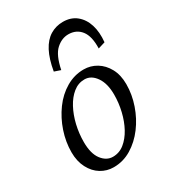

<svg xmlns="http://www.w3.org/2000/svg" viewBox="-163 -736 746 832"><g transform="rotate(-30 209.5 -320.0)"><path d="M160.2 7.8Q126 7.8 97.2 -9.8Q68.4 -27.3 50.8 -61Q33.2 -94.7 33.2 -139.6Q33.2 -191.4 50.3 -242.2Q67.4 -293 97.7 -334.5Q127.9 -376 169.4 -400.4Q210.9 -424.8 257.8 -424.8Q292 -424.8 321.3 -407.2Q350.6 -389.6 368.7 -356.4Q386.7 -323.2 386.7 -277.3Q386.7 -225.6 369.1 -174.8Q351.6 -124 320.8 -83Q290 -42 249 -17.1Q208 7.8 160.2 7.8ZM179.7 -33.2Q211.9 -33.2 237.3 -53.7Q262.7 -74.2 280.8 -107.4Q298.8 -140.6 308.6 -181.6Q318.4 -222.7 318.4 -264.6Q318.4 -320.3 295.4 -353Q272.5 -385.7 239.3 -385.7Q208 -385.7 182.6 -365.2Q157.2 -344.7 139.2 -311Q121.1 -277.3 111.3 -235.8Q101.6 -194.3 101.6 -151.4Q101.6 -93.8 124.5 -63.5Q147.5 -33.2 179.7 -33.2ZM172.9 -470.7 141.6 -481.4Q151.4 -539.1 170.9 -576.2Q190.4 -613.3 219.2 -630.9Q248 -648.4 283.2 -648.4Q323.2 -648.4 350.1 -626.5Q377 -604.5 388.7 -567.4Q400.4 -530.3 395.5 -481.4L360.4 -470.7Q362.3 -531.2 339.4 -560.5Q316.4 -589.8 276.4 -589.8Q243.2 -589.8 214.8 -564Q186.5 -538.1 172.9 -470.7Z"/></g></svg>

Font: Crimson Pro Light
Style: Italic
Weight: 300
Italic angle: -12°
Designer: Jacques Le Bailly
Foundry: Baron von Fonthausen
Version: Version 1.003